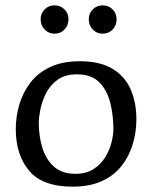

<svg xmlns="http://www.w3.org/2000/svg" viewBox="-20 -689 569 718"><path d="M490 -243Q490 -195 476.5 -150Q463 -105 435 -69Q407 -33 361.5 -12Q316 9 251 9Q139 9 89 -50.5Q39 -110 39 -206Q39 -254 52.5 -299Q66 -344 94 -380.5Q122 -417 168 -438.5Q214 -460 278 -460Q353 -460 399.5 -432.5Q446 -405 468 -356Q490 -307 490 -243ZM404 -206Q404 -257 392.5 -304Q381 -351 351.5 -381Q322 -411 267 -411Q223 -411 195 -390.5Q167 -370 152 -340Q137 -310 131 -280Q125 -250 125 -230Q125 -181 138 -137.5Q151 -94 181 -66.5Q211 -39 262 -39Q302 -39 329.5 -56.5Q357 -74 373.5 -101Q390 -128 397 -156.5Q404 -185 404 -206ZM364 -563Q342 -563 327 -578.5Q312 -594 312 -617Q312 -639 327 -654Q342 -669 364 -669Q386 -669 401 -654Q416 -639 416 -617Q416 -594 401 -578.5Q386 -563 364 -563ZM184 -563Q162 -563 147 -578.5Q132 -594 132 -617Q132 -639 147 -654Q162 -669 184 -669Q206 -669 221 -654Q236 -639 236 -617Q236 -594 221 -578.5Q206 -563 184 -563Z"/></svg>

Font: Average
Style: Regular
Weight: 400
Designer: Eduardo Tunni
Foundry: Eduardo Rodriguez Tunni
Version: Version 1.003; ttfautohint (v1.8.4.7-5d5b)